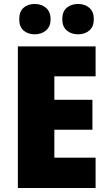

<svg xmlns="http://www.w3.org/2000/svg" viewBox="-20 -948 547 968"><path d="M462 0H70V-714H462V-563H254V-445H446V-294H254V-153H462ZM77 -851Q77 -890 99 -909Q121 -928 155 -928Q189 -928 212 -908.5Q235 -889 235 -851Q235 -814 212 -794.5Q189 -775 155 -775Q121 -775 99 -794Q77 -813 77 -851ZM294 -851Q294 -890 316.5 -909Q339 -928 374 -928Q408 -928 430.5 -908.5Q453 -889 453 -851Q453 -814 430.5 -794.5Q408 -775 374 -775Q339 -775 316.5 -794.5Q294 -814 294 -851Z"/></svg>

Font: Noto Sans Hebrew SemiCondensed Black
Style: Regular
Weight: 900
Width: 4
Designer: Ben Nathan
Foundry: Google LLC
Version: Version 3.001; ttfautohint (v1.8.4.7-5d5b)